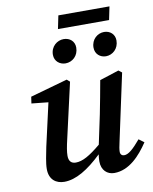

<svg xmlns="http://www.w3.org/2000/svg" viewBox="-91 -890 777 973"><g transform="rotate(-10 297.5 -404.0)"><path d="M418 14C495 14 553 -50 595 -113L568 -133C530 -88 505 -66 483 -66C472 -66 463 -73 463 -87C463 -98 466 -116 471 -137L545 -481L528 -494L429 -462C419 -405 408 -348 397 -292L365 -141C307 -93 270 -72 235 -72C213 -72 199 -84 199 -113C199 -134 204 -161 212 -195L277 -481L262 -494L70 -440L65 -406L151 -397L101 -176C94 -139 84 -97 84 -65C84 -10 119 14 161 14C221 14 285 -25 356 -93C354 -79 353 -68 353 -57C353 -11 382 14 418 14ZM271 -576C306 -576 338 -603 338 -646C338 -678 314 -699 282 -699C249 -699 215 -673 215 -630C215 -596 242 -576 271 -576ZM479 -576C513 -576 545 -603 545 -646C545 -678 521 -699 490 -699C457 -699 424 -673 424 -630C424 -596 450 -576 479 -576ZM263 -754H526L540 -822H277Z"/></g></svg>

Font: Source Serif Pro Semibold
Style: Italic
Weight: 600
Italic angle: -12°
Designer: Frank Grießhammer
Foundry: Adobe Systems Incorporated
Version: Version 3.001;hotconv 1.0.111;makeotfexe 2.5.65597